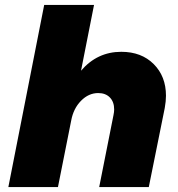

<svg xmlns="http://www.w3.org/2000/svg" viewBox="-20 -762 727 782"><path d="M656 -372Q656 -350 651 -322L586 0H384L442 -292Q445 -306 445 -316Q445 -347 427.5 -365Q410 -383 380 -383Q341 -383 310 -351.5Q279 -320 270 -271L216 0H14L160 -742H363L310 -474Q376 -551 474 -551Q556 -551 606 -501Q656 -451 656 -372Z"/></svg>

Font: TypoPRO Montserrat
Style: Italic
Weight: 800
Italic angle: -11.3°
Designer: Julieta Ulanovsky
Foundry: Julieta Ulanovsky
Version: Version 6.001